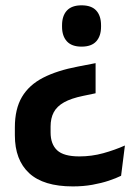

<svg xmlns="http://www.w3.org/2000/svg" viewBox="-20 -522 497 704"><path d="M330.5 -290.5V-180L285 -170.5Q241 -161.5 214.8 -146.8Q188.5 -132 177 -110.2Q165.5 -88.5 165.5 -58V-36.5Q165.5 6.5 189.5 29Q213.5 51.5 271 51.5Q316 51.5 358.5 39.8Q401 28 438 11.5L424 122.5Q406 131.5 379 140.5Q352 149.5 318.8 155.5Q285.5 161.5 247 161.5Q139.5 161.5 87 113Q34.5 64.5 34.5 -26V-55Q34.5 -122.5 60.5 -166.5Q86.5 -210.5 138 -237Q189.5 -263.5 266 -278ZM279 -502.5Q315.5 -502.5 333 -483.2Q350.5 -464 350.5 -429V-424Q350.5 -390 333 -370.5Q315.5 -351 279 -351Q243 -351 225.2 -370.5Q207.5 -390 207.5 -424V-429Q207.5 -464 225.2 -483.2Q243 -502.5 279 -502.5Z"/></svg>

Font: Anek Latin SemiBold
Style: Regular
Weight: 600
Designer: Yesha Goshar
Foundry: Ek Type
Version: Version 1.003